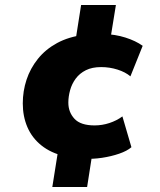

<svg xmlns="http://www.w3.org/2000/svg" viewBox="-20 -632 640 767"><path d="M189 115 213 -36 238 -8Q183 -21 145.5 -51Q108 -81 89.5 -124Q71 -167 71 -219Q71 -268 86 -313.5Q101 -359 131.5 -397Q162 -435 208 -460Q254 -485 316 -493L279 -453L304 -612H443L419 -464L394 -496Q440 -495 481 -482Q522 -469 550 -449L501 -327Q481 -344 449.5 -354Q418 -364 384 -364Q348 -364 323 -351.5Q298 -339 282.5 -318Q267 -297 260 -271.5Q253 -246 253 -222Q253 -184 277.5 -157.5Q302 -131 358 -131Q388 -131 417 -140.5Q446 -150 469 -167L505 -44Q488 -29 456 -18Q424 -7 387 -1.5Q350 4 316 2L350 -26L328 115Z"/></svg>

Font: Nunito Sans 12pt ExtraLight 12pt Black
Style: Italic
Weight: 900
Italic angle: -9°
Version: Version 3.101;gftools[0.9.27]